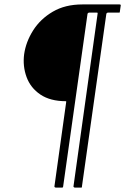

<svg xmlns="http://www.w3.org/2000/svg" viewBox="-20 -762 580 867"><path d="M467 -705Q465 -705 462.5 -703Q460 -701 460 -698L350 80Q350 82 350 83.5Q350 85 346 85H318Q314 85 312.5 82Q311 79 312 78L421 -702Q421 -704 420.5 -704.5Q420 -705 417 -705H382Q380 -705 377.5 -703Q375 -701 375 -698L265 81Q265 83 264 84Q263 85 261 85H232Q229 85 227 83Q225 81 226 78L279 -302Q279 -303 279 -303.5Q279 -304 278 -305Q207 -305 162.5 -335Q118 -365 100 -414Q82 -463 89 -517Q97 -573 129.5 -624.5Q162 -676 218 -709Q274 -742 352 -742H520Q523 -742 524.5 -740.5Q526 -739 525 -736L521 -708Q520 -705 520 -705Q520 -705 518 -705Z"/></svg>

Font: Libre Franklin Thin ExtraLight
Style: Italic
Weight: 250
Italic angle: -8°
Version: Version 3.000